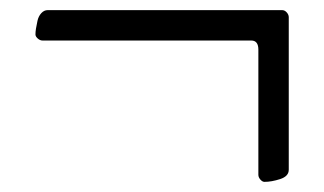

<svg xmlns="http://www.w3.org/2000/svg" viewBox="-20 -402 640 379"><path d="M64 -322Q59 -322 54.5 -326Q50 -330 50 -334Q50 -339 51 -345.5Q52 -352 54 -361Q56 -370 61.5 -376Q67 -382 74 -382H537Q542 -382 546 -377.5Q550 -373 550 -368V-67Q550 -54 533 -48.5Q516 -43 502 -43Q498 -43 494 -47.5Q490 -52 490 -57V-304Q490 -322 476 -322Z"/></svg>

Font: EB Garamond SC 12
Style: Regular
Weight: 400
Version: Version 0.016 ; ttfautohint (v0.97) -l 8 -r 50 -G 200 -x 0 -